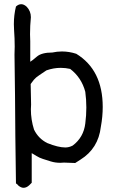

<svg xmlns="http://www.w3.org/2000/svg" viewBox="-20 -781 540 914"><path d="M92 113Q80 113 67 102Q63 96 56 92L53 -133Q52 -328 49 -521L50 -559Q50 -598 47 -638L46 -666Q46 -710 56 -750Q68 -761 81 -761Q94 -761 107 -749Q127 -728 127 -699Q123 -659 123 -618L124 -585V-487Q133 -492 155.5 -511.5Q178 -531 229 -531Q252 -536 275 -536Q309 -536 343 -525Q469 -448 469 -272Q469 -225 460 -177Q448 -74 363 -21L338 -5L285 -7L267 -6Q243 -6 222 -12.5Q201 -19 184 -24.5Q167 -30 154.5 -38Q142 -46 131 -52V89L119 101Q106 113 92 113ZM291 -79Q309 -79 326 -88Q378 -127 386 -193Q391 -232 391 -269Q391 -307 386 -344Q368 -412 314 -453Q292 -458 269 -458Q235 -458 201 -446Q185 -435 167.5 -423.5Q150 -412 141 -401Q132 -390 126 -381L128 -283L127 -261Q127 -211 142 -164Q163 -121 205 -100Q257 -79 291 -79Z"/></svg>

Font: Xiaolai SC
Style: Regular
Weight: 400
Designer: Nozomi Seto 瀬戸のぞみ
Version: Version 3.11;December 4, 2020;FontCreator 13.0.0.2613 64-bit